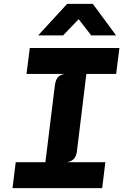

<svg xmlns="http://www.w3.org/2000/svg" viewBox="-20 -976 640 996"><path d="M45 0 61.5 -134.5H215.5L264.5 -532Q268.5 -562.5 281 -575.8Q293.5 -589 316 -592.5H117.5L134.5 -727H599.5L582.5 -592.5H428L379.5 -195Q376 -165 363.2 -151.8Q350.5 -138.5 327.5 -134.5H526.5L510 0ZM178 -792.5 328.5 -956H461.5L582 -792.5H453L388 -876.5L307.5 -792.5Z"/></svg>

Font: Spline Sans Mono
Style: Italic
Weight: 400
Italic angle: -4°
Monospace: yes
Designer: Eben Sorkin, Mirko Velimirovic
Foundry: Sorkin Type
Version: Version 1.004